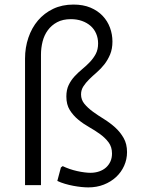

<svg xmlns="http://www.w3.org/2000/svg" viewBox="-20 -812 620 842"><path d="M471.2 -138.7Q471.2 -167.5 456.3 -187.5Q441.4 -207.5 419.2 -223.6Q397 -239.7 371.1 -254.4Q345.2 -269 323 -287.4Q300.8 -305.7 285.9 -329.6Q271 -353.5 271 -388.7Q271 -418 281.2 -439.2Q291.5 -460.4 307.1 -477.3Q322.8 -494.1 340.6 -508.8Q358.4 -523.4 374 -539.8Q389.6 -556.2 399.9 -575.4Q410.2 -594.7 410.2 -621.6Q410.2 -645 401.6 -664.8Q393.1 -684.6 377.2 -698.5Q361.3 -712.4 339.4 -720.2Q317.4 -728 291 -728Q255.4 -728 230.5 -714.6Q205.6 -701.2 189.7 -679.4Q173.8 -657.7 166.7 -629.6Q159.7 -601.6 159.7 -572.3V0H89.8V-555.2Q89.8 -603.5 104.5 -646.7Q119.1 -689.9 146.5 -722.2Q173.8 -754.4 213.1 -773.2Q252.4 -792 302.2 -792Q344.7 -792 376.7 -778.6Q408.7 -765.1 430.2 -742.4Q451.7 -719.7 462.4 -690.4Q473.1 -661.1 473.1 -629.9Q473.1 -597.7 462.9 -573.2Q452.6 -548.8 437.5 -529.5Q422.4 -510.3 404.3 -494.6Q386.2 -479 371.1 -464.1Q356 -449.2 345.7 -433.3Q335.4 -417.5 335.4 -397.9Q335.4 -374.5 350.3 -356.4Q365.2 -338.4 387.7 -322Q410.2 -305.7 436.3 -289.6Q462.4 -273.4 484.9 -253.2Q507.3 -232.9 522.2 -206.8Q537.1 -180.7 537.1 -145Q537.1 -113.3 524.4 -85Q511.7 -56.6 489 -35.6Q466.3 -14.6 435.3 -2.4Q404.3 9.8 367.2 9.8Q354 9.8 336.9 8.1Q319.8 6.3 301.5 2.9Q283.2 -0.5 264.9 -5.9Q246.6 -11.2 231.4 -18.6L247.1 -77.6L254.9 -83.5Q269 -76.7 285.4 -71Q301.8 -65.4 318.1 -61.8Q334.5 -58.1 349.6 -56.2Q364.7 -54.2 376.5 -54.2Q397.5 -54.2 415 -60.3Q432.6 -66.4 445.1 -77.6Q457.5 -88.9 464.4 -104.2Q471.2 -119.6 471.2 -138.7Z"/></svg>

Font: Proza Libre
Style: Light
Weight: 300
Designer: Jasper de Waard
Foundry: Jasper de Waard
Version: Version 1.000; ttfautohint (v1.4.1.8-43bc)